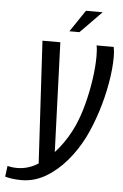

<svg xmlns="http://www.w3.org/2000/svg" viewBox="-119 -680 533 835"><g transform="rotate(5 147.5 -262.0)"><path d="M6 117Q-15 117 -33.5 114.5Q-52 112 -65 108L-59 61Q-51 63 -40.5 64.5Q-30 66 -16 66Q32 66 76.5 37.5Q121 9 159 -38.5Q197 -86 222 -142Q241 -185 255 -238.5Q269 -292 277 -347Q285 -402 285 -449Q285 -464 284 -476Q283 -488 281 -495H356Q360 -477 360 -452Q360 -400 349 -337Q338 -274 318 -211Q298 -148 272 -95Q243 -37 202 11Q161 59 111.5 88Q62 117 6 117ZM76 55 45 -495H123L142 22ZM158 -546 222 -641H295L202 -546Z"/></g></svg>

Font: Alumni Sans Medium
Style: Italic
Weight: 500
Italic angle: -8°
Designer: Robert E. Leuschke
Foundry: Robert E. Leuschke
Version: Version 1.016